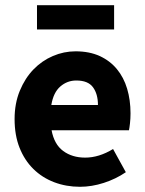

<svg xmlns="http://www.w3.org/2000/svg" viewBox="-20 -705 558 737"><path d="M287 12Q234 12 188 -5.5Q142 -23 108 -56.5Q74 -90 55 -138Q36 -186 36 -248Q36 -308 56 -356.5Q76 -405 108.5 -438.5Q141 -472 183 -490Q225 -508 270 -508Q323 -508 362.5 -490Q402 -472 428.5 -440Q455 -408 468 -364.5Q481 -321 481 -270Q481 -250 479 -232Q477 -214 475 -205H178Q188 -151 222.5 -125.5Q257 -100 307 -100Q360 -100 414 -133L463 -44Q425 -18 378.5 -3Q332 12 287 12ZM177 -302H356Q356 -344 337 -370Q318 -396 273 -396Q238 -396 211.5 -373Q185 -350 177 -302ZM122 -592V-685H418V-592Z"/></svg>

Font: Giro Regular
Style: Bold
Weight: 700
Designer: Paul D. Hunt
Foundry: Adobe Systems Incorporated
Version: Version 1.000;PS 1.0;hotconv 1.0.88;makeotf.lib2.5.647800